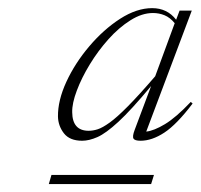

<svg xmlns="http://www.w3.org/2000/svg" viewBox="-20 -741 494 472"><path d="M311 -421.5 351.5 -529.5Q302 -470 271 -441.5Q240 -413 219.5 -404Q199 -395 182 -395Q151.5 -395 137.2 -413.2Q123 -431.5 122.5 -454.5Q122 -494 143.2 -540Q164.5 -586 199.5 -627.2Q234.5 -668.5 275.2 -694.8Q316 -721 354 -721Q391 -721 413 -692.5L421.5 -715H451.5L339.5 -417.5Q358.5 -419.5 385.5 -435.8Q412.5 -452 449 -490.5L453.5 -486.5Q414.5 -435 384 -415Q353.5 -395 325.5 -395Q311.5 -395 308.2 -400.2Q305 -405.5 311 -421.5ZM157.5 -465Q158 -419.5 198 -419.5Q208.5 -419.5 220.2 -423.2Q232 -427 249.8 -439.8Q267.5 -452.5 294.2 -479.5Q321 -506.5 361.5 -553.5L409.5 -684Q398 -698 384.5 -703.5Q371 -709 356 -709Q329 -709 300.8 -691.2Q272.5 -673.5 246.8 -644.8Q221 -616 200.8 -582.8Q180.5 -549.5 168.8 -518.2Q157 -487 157.5 -465ZM100 -288.5 106.5 -311H358.5L351.5 -288.5Z"/></svg>

Font: Newsreader Display ExtraLight
Style: Italic
Weight: 275
Italic angle: -17°
Designer: Hugues Gentile
Foundry: Production Type
Version: Version 1.002